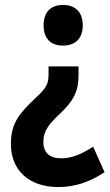

<svg xmlns="http://www.w3.org/2000/svg" viewBox="-20 -629 442 775"><path d="M314 -527C314 -582 282 -609 234 -609C187 -609 156 -582 156 -527C156 -471 187 -445 234 -445C283 -445 314 -472 314 -527ZM297 -324V-361H176V-331C176 -292 170 -276 122 -232C58 -171 24 -132 24 -48C24 55 93 126 216 126C283 126 344 105 402 66L356 -37C310 -7 270 10 227 10C180 10 155 -13 155 -56C155 -103 181 -131 222 -170C274 -219 297 -258 297 -324Z"/></svg>

Font: Noto Sans Malayalam UI Condensed
Style: Bold
Weight: 700
Width: 3
Designer: Jelle Bosma - Monotype Design Team
Foundry: Monotype Imaging Inc.
Version: Version 2.104